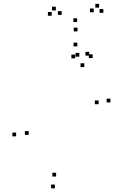

<svg xmlns="http://www.w3.org/2000/svg" viewBox="-20 -978 660 1018"><path d="M565.5 -435V-455H545.5V-435ZM453 -683V-703H433V-683ZM400.5 -677.5V-697.5H380.5V-677.5ZM427 -622.5V-642.5H407V-622.5ZM503 -425.5V-445.5H483V-425.5ZM277.5 -42V-62H257.5V-42ZM132 -263V-283H112V-263ZM378.5 -668.5V-688.5H358.5V-668.5ZM471 -670V-690H451V-670ZM390 -732V-752H370V-732ZM65.5 -255V-275H45.5V-255ZM271 20.5V0.5H251V20.5ZM528 -910V-930H508V-910ZM505.5 -937.5V-957.5H485.5V-937.5ZM477 -913V-933H457V-913ZM389 -861V-881H369V-861ZM307 -899V-919H287V-899ZM276 -922.5V-942.5H256V-922.5ZM254 -894.5V-914.5H234V-894.5ZM391 -811.5V-831.5H371V-811.5Z"/></svg>

Font: Monaspace Radon Dots Var
Style: Regular
Weight: 400
Designer: Riley Cran and the Lettermatic Team
Version: Version 1.100 (Monaspace Radon Dots)